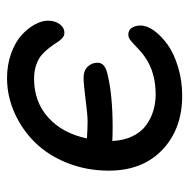

<svg xmlns="http://www.w3.org/2000/svg" viewBox="-16 -514 553 562"><g transform="rotate(90 261.0 -232.5)"><path d="M208 23.9Q169.4 23.9 136.2 12Q103 0 82.8 -18.3Q62.5 -36.6 51.3 -57.1Q40 -77.6 40 -96.2Q40 -115.7 50 -129.9Q60.1 -144 76.2 -144Q84 -144 91.3 -137.5Q98.6 -130.9 104.5 -121.1Q110.4 -111.3 119.6 -99.6Q128.9 -87.9 139.6 -78.1Q150.4 -68.4 168.7 -61.8Q187 -55.2 210 -55.2Q277.3 -55.2 323.5 -96.7Q369.6 -138.2 384.8 -210Q350.6 -211.9 335.9 -211.9Q315.9 -211.9 271.5 -206.1Q227.1 -200.2 207 -200.2Q186 -200.2 174.6 -212.2Q163.1 -224.1 163.1 -241.2Q163.1 -262.7 195.8 -270Q257.3 -285.2 352.1 -285.2Q378.9 -285.2 392.1 -284.2Q390.6 -317.9 378.2 -343.5Q365.7 -369.1 345.9 -383.3Q326.2 -397.5 303.5 -404.3Q280.8 -411.1 255.9 -411.1Q194.3 -411.1 150.9 -382.8Q135.7 -373 121.3 -359.1Q106.9 -345.2 98.4 -338.1Q89.8 -331.1 81.1 -331.1Q67.4 -331.1 60.8 -341.6Q54.2 -352.1 54.2 -367.2Q54.2 -385.7 69.3 -406.7Q84.5 -427.7 110.4 -446.3Q136.2 -464.8 176 -476.8Q215.8 -488.8 259.8 -488.8Q356.9 -488.8 418 -430.7Q479 -372.6 479 -273.9Q479 -209.5 456.8 -153.3Q434.6 -97.2 397.2 -58.8Q359.9 -20.5 310.5 1.7Q261.2 23.9 208 23.9Z"/></g></svg>

Font: Shantell Sans Bouncy
Style: Regular
Weight: 400
Designer: Stephen Nixon, Anya Danilova, Shantell Martin
Foundry: Arrow Type
Version: Version 1.006;[9816181b4]